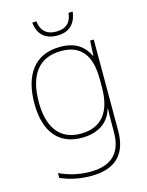

<svg xmlns="http://www.w3.org/2000/svg" viewBox="-139 -802 860 1125"><g transform="rotate(-15 291.5 -239.0)"><path d="M415 -718H390C384 -665 357 -630 292 -630C231 -630 200 -665 195 -718H170C176 -645 220 -606 292 -606C364 -606 406 -645 415 -718ZM290 -538C136 -538 59 -430 59 -256C59 -81 140 10 276 10C375 10 442 -34 466 -117H468C466 -78 466 -56 466 -17V25C466 140 414 215 273 215C198 215 135 196 87 173V203C135 223 192 240 273 240C433 240 492 152 492 25V-528H470L465 -437H463C435 -495 387 -538 290 -538ZM290 -513C425 -513 466 -419 466 -294V-246C466 -136 432 -15 276 -15C154 -15 86 -99 86 -256C86 -417 150 -513 290 -513Z"/></g></svg>

Font: Noto Sans Syriac Eastern Thin
Style: Regular
Weight: 100
Designer: Patrick Giasson and the Monotype Design Team
Foundry: Monotype Imaging Inc.
Version: Version 3.001